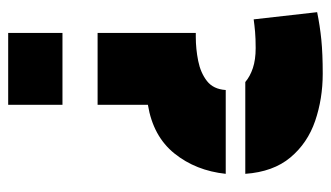

<svg xmlns="http://www.w3.org/2000/svg" viewBox="-194 -476 828 481"><g transform="rotate(-90 220.5 -235.0)"><path d="M26 -35H256Q270 -23 291 -16Q312 -9 341 -9Q365 -9 382 -10.5Q399 -12 413 -14L431 145Q397 152 362 155.5Q327 159 277 159Q214 159 158.5 140Q103 121 67 78Q31 35 26 -35ZM236 -84H26Q34 -159 77 -212.5Q120 -266 199 -279V-405H379V-159H369Q339 -159 309 -153Q279 -147 258.5 -131Q238 -115 236 -84ZM379 -629V-493H199V-629Z"/></g></svg>

Font: Protest Guerrilla
Style: Regular
Weight: 400
Designer: Octavio Pardo
Foundry: Ashler Design
Version: Version 2.005; ttfautohint (v1.8.4.7-5d5b)